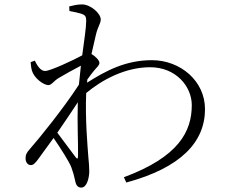

<svg xmlns="http://www.w3.org/2000/svg" viewBox="-20 -806 1040 871"><path d="M246 -452C274 -469 311 -489 347 -508L338 -422C269 -315 156 -176 118 -133C99 -112 96 -103 96 -87C96 -70 106 -57 120 -57C132 -57 140 -67 151 -81L223 -180C254 -135 295 -71 304 -46C312 -24 316 -9 321 14C325 36 334 45 349 45C375 45 385 -2 385 -29C385 -50 383 -69 381 -91C377 -145 366 -266 371 -384C443 -444 548 -501 661 -501C778 -501 850 -414 850 -329C850 -209 790 -94 542 -2L553 22C801 -45 910 -162 910 -311C910 -439 798 -533 669 -533C550 -533 460 -485 375 -431L376 -445C387 -461 398 -475 407 -486C419 -501 431 -509 431 -521C431 -533 411 -552 395 -561L415 -648C425 -690 437 -698 437 -718C437 -745 391 -786 352 -786C331 -786 311 -781 294 -777L295 -756C317 -752 335 -748 348 -744C365 -738 371 -734 371 -711C371 -680 362 -624 353 -555C315 -534 208 -484 185 -484C168 -484 153 -499 138 -531L119 -524C120 -512 121 -499 125 -485C134 -454 175 -420 200 -420C214 -420 224 -439 246 -452ZM333 -342C330 -248 335 -151 334 -99C334 -84 330 -84 323 -93L240 -204C272 -251 306 -300 333 -342Z"/></svg>

Font: Noto Serif SC Light
Style: Regular
Weight: 300
Designer: Ryoko NISHIZUKA 西塚涼子 (kana & ideographs); Frank Grießhammer (Latin, Greek & Cyrillic); Wenlong ZHANG 张文龙 (bopomofo); San
Foundry: Adobe
Version: Version 2.001;hotconv 1.1.0;makeotfexe 2.6.0